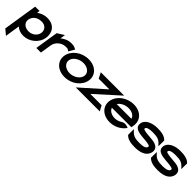

<svg xmlns="http://www.w3.org/2000/svg" viewBox="256 -1655 3049 3049"><g transform="rotate(45 1780.5 -130.5)"><path d="M3 129 94 205 133 -45C166 -13 215 11 285 11C415 11 544 -84 566 -225C585 -342 523 -462 360 -462C289 -462 232 -438 185 -403L192 -451H94ZM162 -225C174 -303 239 -357 337 -357C421 -357 469 -296 458 -225C448 -160 385 -98 296 -98C201 -98 152 -161 162 -225Z M571 0H674L704 -190C712 -238 738 -276 771 -302C800 -326 841 -345 890 -345C935 -345 938 -340 953 -329L967 -319L1025 -417L1012 -424C987 -436 973 -447 914 -447C840 -447 780 -417 734 -378L748 -466L633 -394Z M972 -226C951 -95 1052 11 1212 11C1372 11 1505 -95 1526 -226C1547 -357 1447 -462 1287 -462C1127 -462 993 -357 972 -226ZM1074 -226C1086 -301 1174 -361 1271 -361C1368 -361 1436 -301 1424 -226C1412 -151 1325 -90 1228 -90C1131 -90 1062 -151 1074 -226Z M1457 0H1996L1947 -90H1693L2093 -451H1568L1616 -355H1856Z M1988 -226C1967 -95 2067 11 2226 11C2331 11 2426 -38 2483 -111L2494 -126L2479 -133C2478 -133 2415 -164 2358 -126C2324 -104 2285 -90 2242 -90C2166 -90 2106 -126 2091 -177H2529L2536 -224C2557 -356 2460 -462 2301 -462C2142 -462 2009 -357 1988 -226ZM2105 -272C2135 -324 2207 -361 2285 -361C2362 -361 2420 -325 2434 -272Z M2586 -323C2572 -237 2640 -209 2715 -198C2777 -188 2859 -188 2908 -174C2931 -168 2941 -162 2938 -146C2932 -109 2884 -90 2801 -90C2701 -90 2654 -103 2605 -156L2578 -185L2577 -56C2622 -2 2703 11 2792 11C2960 11 3031 -57 3044 -138C3054 -204 3015 -237 2969 -255C2900 -279 2788 -272 2721 -291C2698 -297 2690 -302 2692 -316C2697 -345 2746 -361 2823 -361C2923 -361 2970 -348 3019 -295L3045 -266L3047 -395C3002 -449 2921 -462 2832 -462C2694 -462 2598 -401 2586 -323Z M3100 -323C3086 -237 3154 -209 3229 -198C3291 -188 3373 -188 3422 -174C3445 -168 3455 -162 3452 -146C3446 -109 3398 -90 3315 -90C3215 -90 3168 -103 3119 -156L3092 -185L3091 -56C3136 -2 3217 11 3306 11C3474 11 3545 -57 3558 -138C3568 -204 3529 -237 3483 -255C3414 -279 3302 -272 3235 -291C3212 -297 3204 -302 3206 -316C3211 -345 3260 -361 3337 -361C3437 -361 3484 -348 3533 -295L3559 -266L3561 -395C3516 -449 3435 -462 3346 -462C3208 -462 3112 -401 3100 -323Z"/></g></svg>

Font: Charger Sport
Style: BlkExtObl
Weight: 900
Designer: Jasper
Foundry: Cannot Into Space Fonts
Version: Version 1.1